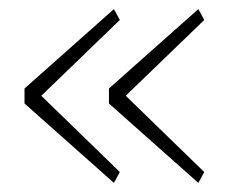

<svg xmlns="http://www.w3.org/2000/svg" viewBox="-20 -503 521 423"><path d="M231 -100 34 -275V-308L231 -483L244 -459L71 -292L244 -124ZM417 -100 220 -275V-308L417 -483L430 -459L257 -292L430 -124Z"/></svg>

Font: IBM Plex Sans ExtLt
Style: Regular
Weight: 200
Designer: Mike Abbink, Paul van der Laan, Pieter van Rosmalen
Foundry: Bold Monday
Version: Version 3.005